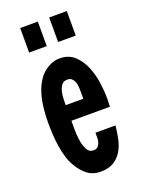

<svg xmlns="http://www.w3.org/2000/svg" viewBox="-133 -736 598 809"><g transform="rotate(-20 166.5 -331.5)"><path d="M300 -151Q297 -122 291 -93Q285 -64 271.5 -41Q258 -18 235 -3.5Q212 11 176 11Q141 11 117 -7.5Q93 -26 76 -55Q63 -76 55.5 -101.5Q48 -127 44 -153.5Q40 -180 38.5 -207Q37 -234 37 -258Q37 -285 40 -318Q43 -351 52 -382.5Q61 -414 78 -440.5Q95 -467 122 -482Q134 -489 147 -493Q160 -497 174 -497Q215 -497 240.5 -473.5Q266 -450 280.5 -415.5Q295 -381 300.5 -342Q306 -303 306 -272Q306 -262 305.5 -252.5Q305 -243 305 -233H132Q132 -221 132 -196Q132 -171 135.5 -146Q139 -121 148.5 -102.5Q158 -84 177 -84Q190 -84 197 -91Q204 -98 207 -108Q210 -118 210 -130Q210 -142 210 -151ZM211 -333Q211 -342 210.5 -354Q210 -366 206.5 -376.5Q203 -387 195.5 -394.5Q188 -402 175 -402Q158 -402 149.5 -391Q141 -380 137 -364Q133 -348 132.5 -331.5Q132 -315 132 -303H211ZM63 -674H142V-564H63ZM193 -674H272V-564H193Z"/></g></svg>

Font: Osterbar
Style: Regular
Weight: 500
Width: 3
Designer: Peter Wiegel, Basierend auf Erbar schmal-halbfette Grotesk v. Jacob Erbar
Foundry: Peter Wiegel
Version: Version 1.0